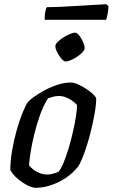

<svg xmlns="http://www.w3.org/2000/svg" viewBox="-20 -892 535 912"><path d="M149 0Q137 0 120.5 -7Q104 -14 86 -26Q68 -38 53 -53Q38 -68 29 -84Q29 -128 37.5 -177Q46 -226 59 -272.5Q72 -319 86.5 -355Q101 -391 113 -408Q123 -419 145 -434.5Q167 -450 195.5 -465Q224 -480 255.5 -490Q287 -500 316 -500Q330 -500 349 -492Q368 -484 387 -471.5Q406 -459 420 -446.5Q434 -434 437 -425Q437 -395 429 -350Q421 -305 408.5 -256.5Q396 -208 381 -166.5Q366 -125 352 -102Q326 -69 292 -46.5Q258 -24 221 -12Q184 0 149 0ZM205 -63Q213 -63 221.5 -64.5Q230 -66 239.5 -69Q249 -72 258 -76Q270 -90 282.5 -120.5Q295 -151 306.5 -189.5Q318 -228 327 -268Q336 -308 341 -341Q346 -374 346 -393Q335 -405 321.5 -414.5Q308 -424 292.5 -430Q277 -436 259 -436Q246 -436 234 -433Q222 -430 208 -425Q186 -391 170 -345.5Q154 -300 142.5 -253Q131 -206 125 -167Q119 -128 118 -107Q126 -96 139 -86Q152 -76 169.5 -69.5Q187 -63 205 -63ZM292 -600Q283 -600 271.5 -613.5Q260 -627 251.5 -644Q243 -661 243 -673Q243 -682 254 -693Q265 -704 281 -714Q297 -724 312.5 -730.5Q328 -737 336 -737Q346 -737 356.5 -723.5Q367 -710 374.5 -692.5Q382 -675 382 -663Q382 -654 371.5 -643Q361 -632 345.5 -622Q330 -612 315.5 -606Q301 -600 292 -600ZM192 -798Q192 -823 195.5 -838.5Q199 -854 203 -858Q233 -858 273.5 -860Q314 -862 356 -864.5Q398 -867 432.5 -869Q467 -871 485 -872L495 -863Q495 -844 491 -825Q487 -806 484 -798Z"/></svg>

Font: Texturina Medium 12pt Medium
Style: Italic
Weight: 500
Italic angle: -11°
Version: Version 1.002